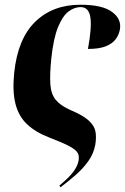

<svg xmlns="http://www.w3.org/2000/svg" viewBox="-20 -569 528 812"><path d="M40 -261Q55 -405 129 -477Q203 -549 320 -549Q413 -549 454 -518.5Q495 -488 487 -444Q483 -422 469.5 -403.5Q456 -385 428 -373.5Q400 -362 352 -362Q369 -455 362 -497Q355 -539 321 -539Q295 -539 270 -520.5Q245 -502 225.5 -454.5Q206 -407 197 -322Q190 -253 193 -212Q196 -171 215.5 -147Q235 -123 277 -104Q332 -81 356 -58.5Q380 -36 384 -11.5Q388 13 383 43Q376 81 353.5 112.5Q331 144 300 171Q269 198 236 223L231 216Q273 181 290.5 157Q308 133 312 112Q316 92 309 78.5Q302 65 274.5 50Q247 35 187 12Q130 -10 94.5 -43.5Q59 -77 45.5 -129.5Q32 -182 40 -261Z"/></svg>

Font: Noto Serif Display SemiCondensed
Style: Bold Italic
Weight: 700
Width: 4
Italic angle: -12°
Designer: Monotype Design Team
Foundry: Monotype Imaging Inc.
Version: Version 2.009